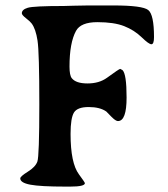

<svg xmlns="http://www.w3.org/2000/svg" viewBox="-20 -693 621 708"><path d="M415 -246.6Q408.7 -246.6 398.4 -255.4L390.1 -263.2Q373.5 -280.8 372.1 -281.7Q348.6 -298.3 307.1 -298.3Q265.6 -298.3 252.9 -278.3Q240.2 -257.8 240.2 -199.2Q240.2 -91.8 271 -50.3Q293 -20.5 293 -17.6Q293 -4.9 238.8 -4.9H221.7Q128.9 -4.9 91.8 -12Q54.7 -19 54.7 -35.2Q54.7 -42.5 82.5 -59.8Q110.4 -77.1 117.7 -96.9Q125 -116.7 125 -308.3Q125 -500 118.4 -543.2Q111.8 -586.4 96.7 -606.4Q91.8 -613.3 76.2 -625.5Q60.5 -637.7 60.5 -644Q60.5 -657.7 82.3 -664.3Q104 -670.9 215.3 -670.9L250.5 -671.9Q286.1 -672.9 305.7 -672.9H397.9Q505.4 -672.9 526.6 -656Q547.9 -639.2 547.9 -556.2Q547.9 -529.8 538.3 -529.8Q528.8 -529.8 502 -555.9Q475.1 -582 437.7 -596.7Q400.4 -611.3 339.1 -611.3Q277.8 -611.3 260.3 -579.1Q236.3 -535.2 236.3 -447.3Q236.3 -415.5 244.6 -404.8Q259.8 -385.3 302.7 -385.3Q345.7 -385.3 374.5 -406.2Q419.4 -439 423.3 -439L431.6 -434.6Q446.8 -420.4 446.8 -333.5Q446.8 -246.6 415 -246.6Z"/></svg>

Font: Averia Serif
Style: Regular
Weight: 500
Version: Version 1.0